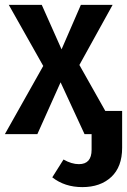

<svg xmlns="http://www.w3.org/2000/svg" viewBox="-23 -549 520 786"><path d="M408 -95H477V56Q477 134 432.5 175.5Q388 217 314 217Q242 217 191 177L237 104Q270 123 300 123Q352 123 352 64V0H323L225 -212L130 0H-3L154 -279L13 -529H148L229 -347L308 -529H438L302 -283Z"/></svg>

Font: Fira Sans Condensed Medium
Style: Regular
Weight: 500
Width: 3
Designer: Carrois Corporate & Edenspiekermann AG
Foundry: Carrois Corporate GbR & Edenspiekermann AG
Version: Version 4.203;PS 004.203;hotconv 1.0.88;makeotf.lib2.5.64775